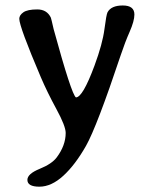

<svg xmlns="http://www.w3.org/2000/svg" viewBox="-20 -497 553 715"><path d="M224.6 -2Q224.6 -27.3 189.9 -91.1Q155.3 -154.8 131.8 -210Q51.8 -397.9 51.8 -427.2Q51.8 -440.4 67.1 -451.2Q82.5 -461.9 118.7 -461.9Q154.8 -461.9 169.4 -431.2Q170.9 -427.7 179.7 -388.7Q246.1 -146 262.7 -134.3Q288.1 -134.3 332 -252.9Q361.8 -333.5 368.9 -388.2Q376 -442.9 380.4 -451.2Q394 -476.6 437.3 -476.6Q480.5 -476.6 480.5 -442.9Q480.5 -418.9 462.9 -378.9Q445.3 -338.9 429.7 -292Q340.3 -24.4 300.3 46.1Q260.3 116.7 215.8 157.5Q171.4 198.2 126.7 198.2Q82 198.2 82 172.9Q82 150.4 127.7 131.8Q173.3 113.3 191.4 88.9Q224.6 44.4 224.6 -2Z"/></svg>

Font: Averia Gruesa Libre
Style: Regular
Weight: 500
Italic angle: -1.70001°
Version: Version 1.001